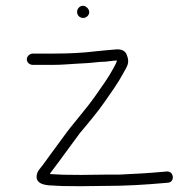

<svg xmlns="http://www.w3.org/2000/svg" viewBox="-20 -636 665 663"><path d="M246.2 -596C245.6 -583.8 254.9 -574 267.1 -574C277.6 -574 287.5 -582.4 288.1 -593C288.7 -604.3 277.6 -616 266.3 -616C255.7 -616 246.8 -606.6 246.2 -596ZM91.6 -412H164.6C194.1 -412 217.9 -414.6 243.8 -416C261.9 -417 261.9 -417 279.9 -418C301.3 -419.2 322.8 -423 344.2 -423C355 -423.7 371 -427 383.4 -427L383.2 -424C382.4 -420.7 378.3 -412.3 370.9 -399C354.4 -367.7 330.7 -335.8 310 -306C276.5 -257.6 229.1 -206.5 196.4 -160C178.1 -134.5 143 -88.1 126.9 -65C120 -55.1 107.4 -45.8 106.4 -27C105.3 -4.9 126.3 1.8 148.8 4C188.7 6.5 199.1 7 257.6 7C294.3 6.3 322 6 340.7 6C414.5 6 479.3 2.1 547.2 -4L558.3 -5C584.1 -5 582.1 -44 557.3 -44L546.3 -43C494.6 -38.3 445.9 -35.4 390.7 -33H342.7C324.1 -33 296.4 -32.7 259.7 -32C201.1 -32 192.3 -32.6 151.8 -35C154 -38.3 155.8 -41 157.3 -43C188.6 -83.8 225 -135.4 256.3 -177C280.1 -204.9 320.5 -253.5 341.9 -285C363.4 -316 387.8 -349.5 405 -382C419.4 -408 428.6 -418.4 418.3 -445C413.2 -461 399.2 -467.7 376.4 -465C351.6 -462.4 335.5 -461.9 312.1 -459C265.1 -453.2 216.7 -451 166.6 -451H93.6C83.1 -451 73.2 -442.6 72.6 -432C72.1 -421.4 81 -412 93.6 -412Z"/></svg>

Font: Just Breathe
Style: Obl1
Weight: 400
Foundry: Cannot Into Space Fonts
Version: Version 0.72